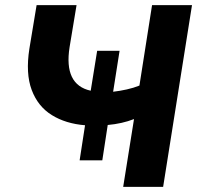

<svg xmlns="http://www.w3.org/2000/svg" viewBox="-20 -725 765 745"><path d="M458 0 500 -263Q454 -245 398 -240L377 -103H289L310 -239Q235 -245 181 -278.5Q127 -312 103 -376Q79 -440 94 -536L122 -705H277L250 -542Q227 -396 332 -373L357 -528H444L419 -369Q445 -372 472 -378Q499 -384 521 -393L570 -705H725L613 0Z"/></svg>

Font: Winston
Style: Bold Italic
Weight: 700
Italic angle: -9°
Designer: Original fonts by Vernon Adams / Changes by Cristiano Sobral
Foundry: Original fonts by Vernon Adams / Changes by Cristiano Sobral
Version: Version 2.503;July 17, 2020;FontCreator 13.0.0.2655 64-bit